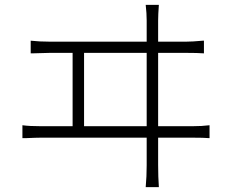

<svg xmlns="http://www.w3.org/2000/svg" viewBox="-20 -760 957 788"><path d="M578 8Q582 -36 582 -81V-195H365H149Q129 -195 85 -193Q76 -193 72 -193V-246Q100 -242 149 -242H278V-543H184Q162 -543 112 -541Q108 -541 106 -541V-593Q142 -589 184 -589H582V-676Q582 -705 578 -740H632Q629 -700 629 -676V-589H744Q769 -589 812 -593Q815 -593 817 -593V-541Q792 -543 744 -543H629V-242H769Q809 -242 840 -246V-193Q817 -195 769 -195H629V-83Q629 -35 632 8ZM325 -242H582V-543H325V-392Z"/></svg>

Font: GenSekiGothic TW L
Style: Regular
Weight: 300
Version: Version 1.501;PS 1;hotconv 16.6.51;makeotf.lib2.5.65220